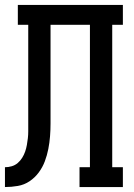

<svg xmlns="http://www.w3.org/2000/svg" viewBox="-20 -755 540 775"><path d="M0 0V-80Q14 -80 27.5 -84Q41 -88 51.5 -97Q62 -106 69.5 -118Q77 -130 81.5 -143Q86 -156 88.5 -170Q91 -184 92.5 -197.5Q94 -211 94 -225Q94 -239 94 -253Q94 -258 94 -262.5Q94 -267 94 -272V-274Q94 -284 94 -294.5Q94 -305 94 -315V-655H52V-735H476V-655H433V-80H476V0H301V-80H343V-655H184V-314Q184 -313 184 -311.5Q184 -310 184 -309Q184 -283 184 -257Q184 -231 182 -205Q180 -179 175 -153.5Q170 -128 161 -104Q152 -80 136.5 -59Q121 -38 99.5 -23.5Q78 -9 52 -4.5Q26 0 0 0Z"/></svg>

Font: Iosevka Slab Medium
Style: Regular
Weight: 500
Monospace: yes
Designer: Belleve Invis
Foundry: Belleve Invis
Version: Version 11.1.1; ttfautohint (v1.8.3)